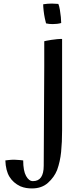

<svg xmlns="http://www.w3.org/2000/svg" viewBox="-20 -663 383 1076"><path d="M222 -639Q234 -641 246.5 -642Q259 -643 271 -643Q281 -643 290 -642Q299 -641 307 -641Q312 -629 315.5 -608.5Q319 -588 321 -567.5Q323 -547 323 -534Q302 -528 275 -528Q254 -528 238 -532Q235 -542 231 -561.5Q227 -581 224.5 -603Q222 -625 222 -639ZM225 266 228 -291V-431H227Q227 -432 239 -434.5Q251 -437 267.5 -439.5Q284 -442 300 -443.5Q316 -445 323 -445Q325 -445 326.5 -444.5Q328 -444 328 -444V67Q328 134 322.5 188.5Q317 243 300 290Q284 330 249 361.5Q214 393 159 393Q143 393 127 390.5Q111 388 94 381Q54 362 33 327.5Q12 293 10 236Q10 236 27 234Q44 232 60 232Q73 232 91.5 234Q110 236 110 236Q110 294 126 323Q142 352 164 352H165Q225 352 225 266Z"/></svg>

Font: Ponomar
Style: Regular
Weight: 400
Version: Version 1.301; ttfautohint (v1.8.4.7-5d5b)